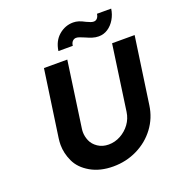

<svg xmlns="http://www.w3.org/2000/svg" viewBox="-157 -1031 1087 1168"><g transform="rotate(-20 386.0 -447.5)"><path d="M378 6Q293 6 231.5 -29.5Q170 -65 145 -119Q120 -173 120 -227Q120 -247 123 -269L185 -701H336L276 -278Q274 -265 274 -254Q274 -226 286 -197.5Q298 -169 327.5 -149Q357 -129 397 -129Q438 -129 474.5 -149Q511 -169 535.5 -202.5Q560 -236 566 -278L626 -701H772L710 -269Q699 -190 652.5 -127.5Q606 -65 534 -29.5Q462 6 378 6ZM565 -768Q544 -768 524 -774.5Q504 -781 482 -791Q465 -798 453 -802.5Q441 -807 431 -807Q418 -807 408 -797Q398 -787 396 -768H303Q312 -831 353 -866Q394 -901 446 -901Q464 -901 481.5 -895.5Q499 -890 521 -878Q536 -871 547 -867Q558 -863 567 -863Q581 -863 590 -873.5Q599 -884 601 -901H693Q688 -865 670 -834.5Q652 -804 625 -786Q598 -768 565 -768Z"/></g></svg>

Font: Lexend SemBd
Style: Italic
Weight: 600
Italic angle: -8.13011°
Designer: Bonnie Shaver-Troup, Thomas Jockin
Foundry: Lexend
Version: Version 1.007